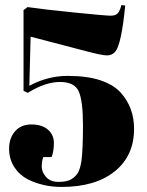

<svg xmlns="http://www.w3.org/2000/svg" viewBox="-20 -729 580 759"><path d="M90 -362 73 -370V-689L89 -701Q150 -692 274 -679.5Q398 -667 417.5 -667Q437 -667 445.5 -676.5Q454 -686 460 -709L475 -707Q460 -554 436 -525Q423 -510 403 -510Q383 -510 319 -527L101 -584L96 -390Q169 -429 247 -429Q325 -429 377 -411.5Q429 -394 457 -363Q510 -304 510 -220Q510 -113 433.5 -51.5Q357 10 223 10Q151 10 90 -20Q57 -37 36.5 -68.5Q16 -100 16 -141.5Q16 -183 39.5 -210Q63 -237 104.5 -237Q146 -237 169.5 -216.5Q193 -196 193 -163.5Q193 -131 184 -108H151Q145 -92 145 -70.5Q145 -49 162 -29.5Q179 -10 212 -10Q245 -10 262 -20.5Q279 -31 288 -46Q297 -61 302 -93Q308 -139 308 -234Q308 -329 291.5 -367Q275 -405 217 -405Q159 -405 90 -362Z"/></svg>

Font: Abril Fatface
Style: Regular
Weight: 400
Designer: Veronika Burian, Jos Scaglione
Foundry: TypeTogether
Version: Version 1.001